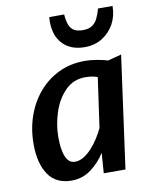

<svg xmlns="http://www.w3.org/2000/svg" viewBox="-90 -875 757 950"><g transform="rotate(-10 289.0 -400.0)"><path d="M193.5 8Q114.5 8 76.2 -48.8Q38 -105.5 38 -202Q38 -277 60.8 -342.2Q83.5 -407.5 126 -457.5Q168.5 -507.5 227.5 -535.8Q286.5 -564 360 -564Q386 -564 417.2 -558.8Q448.5 -553.5 474 -546L541.5 -564L464 0H355L362.5 -102Q334 -56 290.8 -24Q247.5 8 193.5 8ZM225.5 -81Q248 -81 269 -93.8Q290 -106.5 309.2 -127.2Q328.5 -148 344.8 -173.5Q361 -199 373 -224L408.5 -474.5Q380.5 -484 346 -484Q287 -484 246 -442.5Q205 -401 184.8 -338.8Q164.5 -276.5 164.5 -213.5Q164.5 -179 170 -148.5Q175.5 -118 188.8 -99.5Q202 -81 225.5 -81ZM372 -631Q319.5 -631 284.5 -653.8Q249.5 -676.5 234 -716.2Q218.5 -756 223.5 -808H298.5Q300.5 -776 308.5 -755.5Q316.5 -735 333 -725.2Q349.5 -715.5 376.5 -715.5Q406 -715.5 423.5 -727.2Q441 -739 451.2 -760Q461.5 -781 468.5 -808H541.5Q541.5 -758.5 519.8 -718.5Q498 -678.5 459.8 -654.8Q421.5 -631 372 -631Z"/></g></svg>

Font: Merriweather Sans Medium
Style: Italic
Weight: 500
Italic angle: -7.5°
Designer: Eben Sorkin
Foundry: Eben Sorkin
Version: Version 2.001